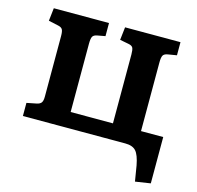

<svg xmlns="http://www.w3.org/2000/svg" viewBox="-99 -616 899 877"><g transform="rotate(15 350.5 -177.5)"><path d="M613 157 601 84Q592 36 576 18Q560 0 525 0H41V-62L86 -71Q102 -74 108.5 -82.5Q115 -91 115 -111V-397Q115 -421 109.5 -429.5Q104 -438 89 -441L43 -451L50 -512H311V-450L273 -443Q257 -440 252 -430.5Q247 -421 247 -396V-74H447V-400Q447 -422 442.5 -431Q438 -440 422 -443L380 -451L387 -512H649V-450L607 -443Q590 -440 585 -430.5Q580 -421 580 -397V-73H685V146Z"/></g></svg>

Font: Literata SemiBold
Style: Regular
Weight: 600
Designer: Latin by Veronika Burian and Jose Scaglione. Greek by Irene Vlachou. Cyrillic by Vera Evstafieva.
Foundry: TypeTogether
Version: Version 3.103; ttfautohint (v1.8.4.7-5d5b);gftools[0.9.29]